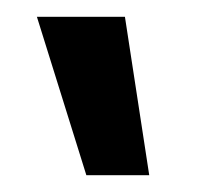

<svg xmlns="http://www.w3.org/2000/svg" viewBox="-20 -770 241 229"><path d="M83 -561 24 -750H129L158 -561Z"/></svg>

Font: Lobster 1.4
Style: Regular
Weight: 400
Designer: Pablo Impallari
Foundry: Pablo Impallari. www.impallari.com
Version: Version 1.4